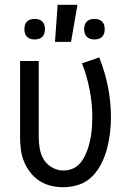

<svg xmlns="http://www.w3.org/2000/svg" viewBox="-20 -775 540 803"><path d="M246 8Q219 8 193.5 2Q168 -4 146 -18Q124 -32 107.5 -53Q91 -74 81 -98Q71 -122 67.5 -148Q64 -174 64 -200V-520H142V-200Q142 -176 146.5 -151.5Q151 -127 164 -106.5Q177 -86 199 -74Q221 -62 245 -62Q263 -62 280 -68Q297 -74 309.5 -86.5Q322 -99 330.5 -114.5Q339 -130 345 -146.5Q351 -163 355 -180Q359 -197 361.5 -214.5Q364 -232 365 -249.5Q366 -267 366 -285Q366 -342 355 -399Q344 -456 323 -510L395 -535Q419 -475 431.5 -412Q444 -349 444 -284Q444 -251 440 -218Q436 -185 427.5 -153Q419 -121 404 -91Q389 -61 366 -37.5Q343 -14 311 -3Q279 8 246 8ZM375 -610Q366 -610 357.5 -612.5Q349 -615 343 -621Q337 -627 334.5 -635.5Q332 -644 332 -653Q332 -662 334.5 -670.5Q337 -679 343 -685Q349 -691 357.5 -693.5Q366 -696 375 -696Q384 -696 392.5 -693.5Q401 -691 407 -685Q413 -679 415.5 -670.5Q418 -662 418 -653Q418 -644 415.5 -635.5Q413 -627 407 -621Q401 -615 392.5 -612.5Q384 -610 375 -610ZM125 -610Q116 -610 107.5 -612.5Q99 -615 93 -621Q87 -627 84.5 -635.5Q82 -644 82 -653Q82 -662 84.5 -670.5Q87 -679 93 -685Q99 -691 107.5 -693.5Q116 -696 125 -696Q134 -696 142.5 -693.5Q151 -691 157 -685Q163 -679 165.5 -670.5Q168 -662 168 -653Q168 -644 165.5 -635.5Q163 -627 157 -621Q151 -615 142.5 -612.5Q134 -610 125 -610ZM210 -600 221 -755H304L277 -600Z"/></svg>

Font: Iosevka Term
Style: Regular
Weight: 400
Monospace: yes
Designer: Belleve Invis
Foundry: Belleve Invis
Version: Version 30.0.1